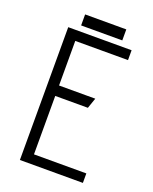

<svg xmlns="http://www.w3.org/2000/svg" viewBox="-146 -869 758 951"><g transform="rotate(20 232.5 -394.0)"><path d="M410 0V-50H134V-358H306L325 -413H134V-648H412V-700H78V0ZM352 -730V-788H135V-730Z"/></g></svg>

Font: Advent Pro
Style: Regular
Weight: 400
Designer: Andreas Kalpakidis
Foundry: Andreas Kalpakidis
Version: Version 2.002 2008